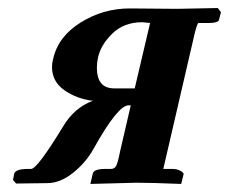

<svg xmlns="http://www.w3.org/2000/svg" viewBox="-20 -454 568 476"><path d="M314 -234.9 352.1 -397Q335.9 -398.9 333 -398.9Q287.1 -398.9 258.5 -370.8Q230 -342.8 223.1 -312Q220.2 -298.8 220.2 -286.1Q220.2 -235.4 262.2 -234.9ZM136.2 -140.1Q164.1 -187 210 -204.1Q169.9 -209 139.4 -230.5Q108.9 -252 108.9 -288.1Q108.9 -297.9 111.8 -308.1Q124 -363.3 179.9 -398.2Q235.8 -433.1 301.8 -433.1L418.9 -432.1Q434.1 -432.1 470 -433.1Q505.9 -434.1 520 -434.1L527.8 -423.8L522.9 -404.8Q521 -397 497.1 -397H472.2Q469.2 -397 462.9 -372.1L395 -79.1L384.8 -35.2H405.8Q417 -35.2 424.1 -32Q431.2 -28.8 433.6 -25.9Q436 -22.9 435.1 -22L429.2 2Q354 -1 317.9 -1L204.1 2L210 -23.9Q212.9 -35.2 241.2 -35.2H254.9Q263.7 -35.2 267.8 -42.5Q272 -49.8 277.8 -79.1L304.2 -192.9H298.8Q272 -192.9 211.9 -85Q192.9 -50.8 160.9 -25.4Q128.9 0 97.2 0L20 1L12.2 -7.8L15.1 -22.9Q18.1 -35.2 49.8 -35.2H57.1Q72.3 -35.2 136.2 -140.1Z"/></svg>

Font: Linux Libertine O
Style: Semibold Italic
Weight: 600
Italic angle: -11.5°
Designer: Philipp H. Poll
Foundry: Philipp H. Poll
Version: Version 5.1.2